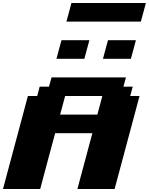

<svg xmlns="http://www.w3.org/2000/svg" viewBox="-20 -1270 1000 1290"><path d="M500 0H750Q777.8 -104 833.7 -312.3Q889.6 -520.5 917.5 -625H855L871.6 -687.5H809.1L826.2 -750H326.2L309.1 -687.5H246.6L230 -625H167.5Q139.6 -520.5 83.7 -312.3Q27.8 -104 0 0H250Q266.6 -62.5 300 -187.5Q333.5 -312.5 350.6 -375H600.6Q584 -312.5 550.3 -187.5Q516.6 -62.5 500 0ZM633.8 -500H383.8Q389.6 -520.5 400.9 -562.3Q412.1 -604 417.5 -625H667.5Q662.1 -604 650.9 -562.3Q639.6 -520.5 633.8 -500ZM671.9 -875H859.4Q865.2 -896 876.5 -937.5Q887.7 -979 893.1 -1000H705.6Q699.7 -979 688.5 -937.3Q677.2 -895.5 671.9 -875ZM359.4 -875H546.9Q552.2 -895.5 563.5 -937.3Q574.7 -979 580.6 -1000H393.1Q387.2 -979 376 -937.3Q364.7 -895.5 359.4 -875ZM426.3 -1125H926.3Q932.1 -1146 943.4 -1187.5Q954.6 -1229 960 -1250H460Q454.6 -1229 443.4 -1187.5Q432.1 -1146 426.3 -1125Z"/></svg>

Font: Faithful 32x
Style: BoldOblique
Weight: 400
Foundry: Faithful Resource Pack
Version: Version 1.0; January 27, 2023